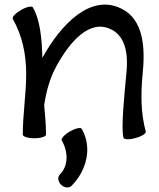

<svg xmlns="http://www.w3.org/2000/svg" viewBox="-20 -591 700 843"><path d="M36 -508C78 -435 95 -351 95 -267C95 -178 80 -89 80 0C80 9 103 16 131 16C159 16 182 9 182 0C182 -43 178 -86 174 -129C183 -190 199 -249 229 -303C287 -408 374 -509 468 -462C534 -430 543 -347 535 -270C526 -175 511 -28 522 13C524 22 548 23 575 15C602 8 622 -5 620 -13C598 -94 598 -179 606 -263C618 -378 612 -505 513 -553C379 -620 248 -486 166 -337V-336C164 -418 157 -502 124 -559C120 -566 96 -561 72 -547C48 -533 32 -516 36 -508ZM294 225C361 158 386 56 339 -25C335 -33 312 -28 287 -14C263 0 247 18 251 25C279 74 282 136 243 175C232 186 234 206 248 220C262 234 283 236 294 225Z"/></svg>

Font: Nupuram Medium
Style: Regular
Weight: 500
Designer: Santhosh Thottingal (santhosh.thottingal@gmail.com)
Foundry: SMC
Version: Version 1.000